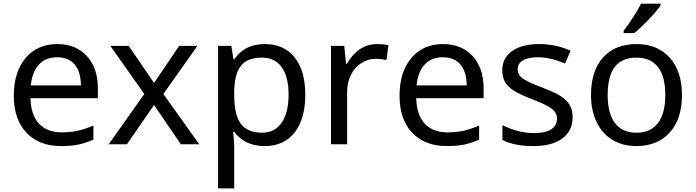

<svg xmlns="http://www.w3.org/2000/svg" viewBox="-20 -786 3790 1046"><path d="M313 9.8Q192.4 9.8 123.8 -63.2Q55.2 -136.2 55.2 -264.2Q55.2 -393.1 119.1 -469.5Q183.1 -545.9 292 -545.9Q393.1 -545.9 453.1 -480.7Q513.2 -415.5 513.2 -304.2V-251H146Q148.4 -159.7 192.4 -112.3Q236.3 -64.9 316.9 -64.9Q359.9 -64.9 398.4 -72.5Q437 -80.1 488.8 -102.1V-24.9Q444.3 -5.9 405.3 2Q366.2 9.8 313 9.8ZM291 -474.1Q228 -474.1 191.4 -433.6Q154.8 -393.1 147.9 -320.8H420.9Q419.9 -396 386.2 -435.1Q352.5 -474.1 291 -474.1Z M766.1 -273.9 581.1 -536.1H681.2L819.3 -334L956.1 -536.1H1055.2L870.1 -273.9L1065.4 0H965.3L819.3 -213.9L671.4 0H572.3Z M1421.9 9.8Q1314 9.8 1255.9 -67.9H1250L1252 -47.9Q1255.9 -9.8 1255.9 20V240.2H1168V-536.1H1240.2L1252 -462.9H1255.9Q1287.1 -506.8 1328.1 -526.4Q1369.1 -545.9 1422.9 -545.9Q1527.3 -545.9 1585.2 -473.4Q1643.1 -400.9 1643.1 -269Q1643.1 -137.7 1585 -64Q1526.9 9.8 1421.9 9.8ZM1407.2 -472.2Q1327.6 -472.2 1292.2 -427.2Q1256.8 -382.3 1255.9 -286.1V-269Q1255.9 -160.2 1292 -111.6Q1328.1 -63 1409.2 -63Q1476.6 -63 1514.4 -117.7Q1552.2 -172.4 1552.2 -270Q1552.2 -368.2 1514.4 -420.2Q1476.6 -472.2 1407.2 -472.2Z M2033.2 -545.9Q2068.8 -545.9 2096.2 -540L2085.4 -459Q2055.7 -465.8 2027.3 -465.8Q1984.9 -465.8 1948.5 -442.4Q1912.1 -418.9 1891.6 -377.7Q1871.1 -336.4 1871.1 -286.1V0H1783.2V-536.1H1855.5L1865.2 -438H1869.1Q1899.9 -491.2 1941.9 -518.6Q1983.9 -545.9 2033.2 -545.9Z M2414.6 9.8Q2293.9 9.8 2225.3 -63.2Q2156.7 -136.2 2156.7 -264.2Q2156.7 -393.1 2220.7 -469.5Q2284.7 -545.9 2393.6 -545.9Q2494.6 -545.9 2554.7 -480.7Q2614.7 -415.5 2614.7 -304.2V-251H2247.6Q2250 -159.7 2293.9 -112.3Q2337.9 -64.9 2418.5 -64.9Q2461.4 -64.9 2500 -72.5Q2538.6 -80.1 2590.3 -102.1V-24.9Q2545.9 -5.9 2506.8 2Q2467.8 9.8 2414.6 9.8ZM2392.6 -474.1Q2329.6 -474.1 2293 -433.6Q2256.3 -393.1 2249.5 -320.8H2522.5Q2521.5 -396 2487.8 -435.1Q2454.1 -474.1 2392.6 -474.1Z M3099.6 -147.9Q3099.6 -72.8 3043.5 -31.5Q2987.3 9.8 2885.7 9.8Q2779.8 9.8 2717.3 -23.9V-104Q2805.7 -61 2887.7 -61Q2954.1 -61 2984.4 -82.5Q3014.6 -104 3014.6 -140.1Q3014.6 -171.9 2985.6 -193.8Q2956.5 -215.8 2882.3 -244.1Q2806.6 -273.4 2775.9 -294.2Q2745.1 -314.9 2730.7 -340.8Q2716.3 -366.7 2716.3 -403.8Q2716.3 -469.7 2770 -507.8Q2823.7 -545.9 2917.5 -545.9Q3008.8 -545.9 3088.4 -509.8L3058.6 -439.9Q2977.1 -474.1 2911.6 -474.1Q2856.9 -474.1 2828.6 -456.8Q2800.3 -439.5 2800.3 -409.2Q2800.3 -379.9 2824.7 -360.6Q2849.1 -341.3 2938.5 -307.1Q3005.4 -282.2 3037.4 -260.7Q3069.3 -239.3 3084.5 -212.4Q3099.6 -185.5 3099.6 -147.9Z M3695.3 -269Q3695.3 -137.7 3628.9 -64Q3562.5 9.8 3445.3 9.8Q3372.6 9.8 3316.4 -24.2Q3260.3 -58.1 3230 -121.6Q3199.7 -185.1 3199.7 -269Q3199.7 -399.9 3265.1 -472.9Q3330.6 -545.9 3448.7 -545.9Q3562 -545.9 3628.7 -471.4Q3695.3 -397 3695.3 -269ZM3290.5 -269Q3290.5 -168 3330.3 -115.5Q3370.1 -63 3447.8 -63Q3524.4 -63 3564.5 -115.5Q3604.5 -168 3604.5 -269Q3604.5 -370.1 3564.2 -421.1Q3523.9 -472.2 3446.3 -472.2Q3290.5 -472.2 3290.5 -269ZM3377.4 -618.2Q3396 -641.6 3424.6 -684.8Q3453.1 -728 3472.7 -766.1H3578.6V-755.9Q3557.1 -724.6 3511.7 -677.2Q3466.3 -629.9 3435.5 -606H3377.4Z"/></svg>

Font: Noto Sans Southeast Asian
Style: Regular
Weight: 400
Designer: Monotype Design Team
Foundry: Monotype Imaging Inc.
Version: Version 1.06 uh; ttfautohint (v1.4.1)